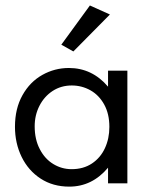

<svg xmlns="http://www.w3.org/2000/svg" viewBox="-20 -676 553 708"><path d="M63 -325.2Q90.3 -374 136 -399.7Q181.6 -425.3 233.9 -425.3Q319.8 -425.3 378.4 -356.4V-415.5H449.7V0H378.4V-57.6Q319.8 12.2 235.4 12.2Q175.3 12.2 129.9 -17.3Q84.5 -46.9 59.8 -97.4Q35.2 -147.9 35.2 -208.5Q35.2 -275.9 63 -325.2ZM126.5 -126.5Q145 -90.3 176.3 -71.3Q207.5 -52.2 244.1 -52.2Q287.6 -52.2 319.1 -73.2Q350.6 -94.2 366.9 -129.6Q383.3 -165 383.3 -208Q383.3 -255.9 364.3 -290.5Q345.2 -325.2 313.5 -343Q281.7 -360.8 244.6 -360.8Q205.1 -360.8 174.1 -340.6Q143.1 -320.3 125.5 -285.9Q107.9 -251.5 107.9 -210.4Q107.9 -162.1 126.5 -126.5ZM250.5 -486.3 206.1 -511.2 311.5 -655.8 385.3 -622.6Z"/></svg>

Font: NMS Futura Pro Book
Style: Regular
Weight: 400
Designer: Blend3rman
Version: Version 0.1